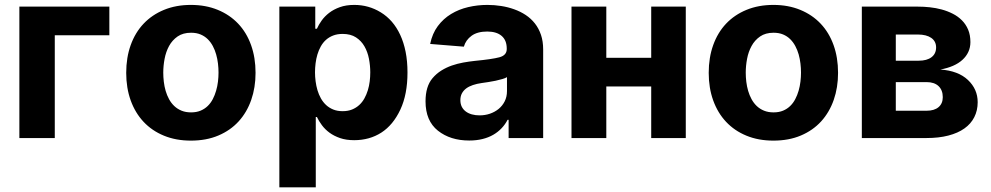

<svg xmlns="http://www.w3.org/2000/svg" viewBox="-20 -573 4114 797"><path d="M433.9 -545.5V-426.5H207.4V0H60.4V-545.5Z M772.4 -552.6Q834.2 -552.6 883.9 -532.1Q933.6 -511.7 968.6 -474.8Q1003.6 -437.9 1022.2 -385.8Q1040.8 -333.8 1040.8 -270.6Q1040.8 -209.9 1022.9 -158.4Q1005 -106.9 970.7 -69.2Q936.4 -31.6 886.5 -10.5Q836.6 10.7 772.4 10.7Q710.2 10.7 660.5 -9.8Q610.8 -30.2 576 -67.3Q541.2 -104.4 522.5 -156.2Q503.9 -208.1 503.9 -270.6Q503.9 -333.8 522.5 -385.8Q541.2 -437.9 576.2 -474.8Q611.2 -511.7 660.9 -532.1Q710.6 -552.6 772.4 -552.6ZM657.7 -271.7Q657.7 -253.2 660 -233.7Q662.3 -214.1 667.6 -195.8Q672.9 -177.6 681.8 -161.2Q690.7 -144.9 703.5 -132.8Q716.3 -120.7 733.5 -113.6Q750.7 -106.5 773.1 -106.5Q795.5 -106.5 812.5 -113.6Q829.5 -120.7 842.2 -133Q854.8 -145.2 863.3 -161.6Q871.8 -177.9 877.1 -196.4Q882.5 -214.8 884.8 -234.2Q887.1 -253.6 887.1 -271.7Q887.1 -290.1 884.8 -309.5Q882.5 -328.8 877.3 -347.1Q872.2 -365.4 863.5 -381.7Q854.8 -398.1 842.2 -410.5Q829.5 -422.9 812.5 -430Q795.5 -437.1 773.1 -437.1Q739.7 -437.1 717.3 -421.7Q695 -406.2 681.8 -382.1Q668.7 -358 663.2 -328.7Q657.7 -299.4 657.7 -271.7Z M1139.6 -545.5H1288.7V-453.8H1295.5Q1302.9 -470.5 1315.3 -487.9Q1327.8 -505.3 1346.4 -519.7Q1365.1 -534.1 1390.8 -543.3Q1416.5 -552.6 1450.6 -552.6Q1510.3 -552.6 1560.7 -521.7Q1585.9 -506.4 1606.4 -483Q1626.8 -459.5 1641.3 -428.3Q1655.9 -397 1663.7 -358Q1671.5 -318.9 1671.5 -272Q1671.5 -181.5 1642 -118.3Q1611.9 -54 1562.9 -22.5Q1513.8 8.9 1450.3 8.9Q1416.9 8.9 1391.7 0.2Q1366.5 -8.5 1347.8 -22.2Q1329.2 -35.9 1316.4 -53.1Q1303.6 -70.3 1295.5 -87.4H1290.8V204.5H1139.6ZM1402.3 -111.5Q1424.4 -111.5 1441.4 -118.4Q1458.5 -125.4 1471.2 -137.1Q1484 -148.8 1492.7 -164.6Q1501.4 -180.4 1506.9 -198.3Q1512.4 -216.3 1514.7 -235.3Q1517 -254.3 1517 -272.7Q1517 -300.8 1511.5 -329.2Q1506 -357.6 1492.9 -380.5Q1479.8 -403.4 1457.7 -417.8Q1435.7 -432.2 1402.3 -432.2Q1380.3 -432.2 1363.1 -425.6Q1345.9 -419 1333.1 -407.5Q1320.3 -396 1311.6 -380.3Q1302.9 -364.7 1297.6 -346.9Q1292.3 -329.2 1290 -310.2Q1287.6 -291.2 1287.6 -272.7Q1287.6 -254.6 1290.1 -235.4Q1292.6 -216.3 1297.9 -198.3Q1303.3 -180.4 1312.1 -164.6Q1321 -148.8 1333.6 -137.1Q1346.2 -125.4 1363.3 -118.4Q1380.3 -111.5 1402.3 -111.5Z M1775.2 -248.2Q1791.5 -267.4 1812.1 -280.2Q1832.7 -293 1855.6 -301Q1878.6 -308.9 1903.1 -313.4Q1927.6 -317.8 1951.3 -320.3Q2022.4 -327.1 2052.9 -335.2Q2083.5 -343.4 2083.5 -369.3V-371.4Q2083.5 -405.9 2062.3 -424Q2041.2 -442.1 2002.5 -442.1Q1961.6 -442.1 1937.5 -424.5Q1913.4 -407 1905.5 -379.3L1765.6 -390.6Q1774.5 -433.9 1797.4 -464.7Q1820.3 -495.4 1852.5 -514.9Q1884.6 -534.4 1923.5 -543.5Q1962.4 -552.6 2003.2 -552.6Q2032.3 -552.6 2060.5 -548.1Q2088.8 -543.7 2114.5 -534.4Q2140.3 -525.2 2162.3 -510.7Q2184.3 -496.1 2200.5 -475.5Q2216.6 -454.9 2225.7 -428.1Q2234.7 -401.3 2234.7 -367.9V0H2091.3V-75.6H2087Q2077.1 -56.5 2062.1 -40.7Q2047.2 -24.9 2027.5 -13.5Q2007.8 -2.1 1982.8 4.1Q1957.7 10.3 1927.6 10.3Q1849.4 10.3 1797.9 -30.5Q1746.4 -71.4 1746.4 -152.3Q1746.4 -214.1 1775.2 -248.2ZM1891 -157.3Q1891 -142 1896.8 -130.1Q1902.7 -118.3 1913.4 -110.3Q1924 -102.3 1938.7 -98.2Q1953.5 -94.1 1970.9 -94.1Q1993.3 -94.1 2013.7 -101Q2034.1 -108 2049.9 -120.9Q2065.7 -133.9 2075.1 -152.5Q2084.5 -171.2 2084.5 -195V-252.8Q2078.1 -248.6 2065.3 -244.9Q2052.6 -241.1 2037.6 -237.9Q2022.7 -234.7 2007.3 -232.4Q1991.8 -230.1 1979.4 -228.3Q1959.5 -225.5 1943.2 -220Q1926.8 -214.5 1915.3 -206Q1903.8 -197.4 1897.4 -185.4Q1891 -173.3 1891 -157.3Z M2496.8 -545.5V-333.1H2683.2V-545.5H2826.7V0H2683.2V-214.1H2496.8V0H2352.3V-545.5Z M3190.3 -552.6Q3252.1 -552.6 3301.8 -532.1Q3351.6 -511.7 3386.5 -474.8Q3421.5 -437.9 3440.2 -385.8Q3458.8 -333.8 3458.8 -270.6Q3458.8 -209.9 3440.9 -158.4Q3422.9 -106.9 3388.7 -69.2Q3354.4 -31.6 3304.5 -10.5Q3254.6 10.7 3190.3 10.7Q3128.2 10.7 3078.5 -9.8Q3028.8 -30.2 2994 -67.3Q2959.2 -104.4 2940.5 -156.2Q2921.9 -208.1 2921.9 -270.6Q2921.9 -333.8 2940.5 -385.8Q2959.2 -437.9 2994.1 -474.8Q3029.1 -511.7 3078.8 -532.1Q3128.6 -552.6 3190.3 -552.6ZM3075.6 -271.7Q3075.6 -253.2 3077.9 -233.7Q3080.3 -214.1 3085.6 -195.8Q3090.9 -177.6 3099.8 -161.2Q3108.7 -144.9 3121.4 -132.8Q3134.2 -120.7 3151.5 -113.6Q3168.7 -106.5 3191.1 -106.5Q3213.4 -106.5 3230.5 -113.6Q3247.5 -120.7 3260.1 -133Q3272.7 -145.2 3281.2 -161.6Q3289.8 -177.9 3295.1 -196.4Q3300.4 -214.8 3302.7 -234.2Q3305 -253.6 3305 -271.7Q3305 -290.1 3302.7 -309.5Q3300.4 -328.8 3295.3 -347.1Q3290.1 -365.4 3281.4 -381.7Q3272.7 -398.1 3260.1 -410.5Q3247.5 -422.9 3230.5 -430Q3213.4 -437.1 3191.1 -437.1Q3157.7 -437.1 3135.3 -421.7Q3112.9 -406.2 3099.8 -382.1Q3086.6 -358 3081.1 -328.7Q3075.6 -299.4 3075.6 -271.7Z M3790.1 -545.5Q3814.3 -545.5 3839.7 -542.8Q3865.1 -540.1 3889.2 -533.6Q3913.4 -527 3935 -516Q3956.7 -505 3973 -488.6Q3989.3 -472.3 3998.8 -449.9Q4008.2 -427.6 4008.2 -398.1Q4008.2 -376.1 3999.6 -357.6Q3991.1 -339.1 3975.1 -324.6Q3959.2 -310 3936.1 -299.9Q3913 -289.8 3883.5 -284.4Q3957.7 -279.1 3997.9 -241.1Q4038.4 -202.8 4038.4 -148.8Q4038.4 -114.3 4024.3 -86.6Q4010.3 -58.9 3983.3 -39.8Q3956.3 -20.6 3916.7 -10.3Q3877.1 0 3826 0H3557.5V-545.5ZM3698.5 -232.2V-113.3H3826Q3858.3 -113.3 3875.9 -128.2Q3893.5 -143.1 3893.5 -169.7Q3893.5 -198.9 3875.9 -215.6Q3858.3 -232.2 3826 -232.2ZM3793.3 -321Q3827.8 -321 3846.8 -335.6Q3865.8 -350.1 3865.8 -376.1Q3865.8 -401.6 3845.7 -415.7Q3825.6 -429.7 3790.1 -429.7H3698.5V-321Z"/></svg>

Font: Inter P
Style: Bold
Weight: 700
Designer: Rasmus Andersson
Foundry: rsms
Version: Version 3.018;git-588b23468